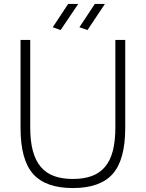

<svg xmlns="http://www.w3.org/2000/svg" viewBox="-20 -942 737 972"><path d="M349 10Q211 10 147.5 -61.5Q84 -133 84 -295V-740H133V-298Q133 -227 146.5 -177.5Q160 -128 187 -96.5Q214 -65 254.5 -50.5Q295 -36 349 -36Q403 -36 443.5 -50.5Q484 -65 511 -96.5Q538 -128 551 -177.5Q564 -227 564 -298V-740H614V-295Q614 -133 550.5 -61.5Q487 10 349 10ZM247 -804 325 -922H376L287 -790ZM382 -804 460 -922H511L423 -790Z"/></svg>

Font: Encode Sans Narrow
Style: ExtraLight
Weight: 200
Designer: Pablo Impallari, Andres Torresi
Foundry: Pablo Impallari, Andres Torresi
Version: Version 1.000; ttfautohint (v1.00) -l 8 -r 50 -G 200 -x 14 -